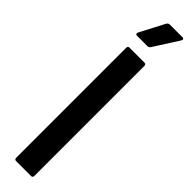

<svg xmlns="http://www.w3.org/2000/svg" viewBox="-297 -811 784 784"><g transform="rotate(45 95.5 -419.0)"><path d="M52 0Q43 0 43 -11V-644Q43 -655 52 -655H139Q148 -655 148 -644V-11Q148 0 139 0ZM39 -711Q34 -711 32.5 -714.5Q31 -718 33 -723L89 -830Q94 -838 102 -838H175Q181 -838 182.5 -834Q184 -830 180 -824L113 -719Q109 -711 98 -711Z"/></g></svg>

Font: Sofia Sans Extra Condensed
Style: Bold
Weight: 700
Designer: Botio Nikoltchev, Ani Petrova
Foundry: lettersoup
Version: Version 4.101